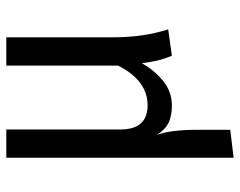

<svg xmlns="http://www.w3.org/2000/svg" viewBox="-98 -470 780 625"><g transform="rotate(-90 292.5 -157.0)"><path d="M92 213V-527H184V-156Q184 -67 263 -67Q343 -67 392 -163V-527H484V-180Q484 -80 510 0L424 12Q414 -12 409 -32.5Q404 -53 400 -85V-86Q377 -45 342 -16.5Q307 12 262 12Q226 12 203.5 0Q181 -12 166 -38Q183 6 183 96V202Z"/></g></svg>

Font: Trujillo
Style: Regular
Weight: 400
Designer: Fira Sans original fonts by bBox Type GmbH, Carrois Corporate GbR, & Edenspiekermann AG / Changes by Cristiano Sobral
Foundry: Fira Sans original fonts by bBox Type GmbH, Carrois Corporate GbR, & Edenspiekermann AG / Changes by Cristiano Sobral
Version: Version 4.301;October 17, 2021;FontCreator 14.0.0.2814 64-bi